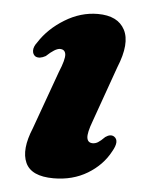

<svg xmlns="http://www.w3.org/2000/svg" viewBox="-43 -518 437 566"><g transform="rotate(5 176.0 -235.0)"><path d="M242 -101Q250 -101 257.5 -105.5Q265 -110 277.5 -122.5Q292.5 -133 303.5 -126Q320.5 -114.5 301.5 -82Q279.5 -40.5 236 -14.2Q192.5 12 136 12Q70 12 52.8 -26.2Q35.5 -64.5 62.5 -129.5L124.5 -301.5Q140.5 -340 138.8 -354.8Q137 -369.5 122 -369.5Q108 -369.5 82 -345Q64 -335 52 -341Q43.5 -346.5 43.2 -358Q43 -369.5 53.5 -383Q80 -424.5 126.8 -453.2Q173.5 -482 224.5 -482Q283.5 -482 304.2 -442.8Q325 -403.5 295 -330.5L236.5 -166Q223 -130 225.2 -115.5Q227.5 -101 242 -101Z"/></g></svg>

Font: Fraunces 9pt S000
Style: Bold Italic
Weight: 700
Italic angle: -16°
Version: Version 1.000; ttfautohint (v1.8.3)